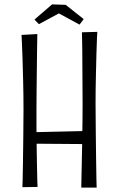

<svg xmlns="http://www.w3.org/2000/svg" viewBox="-20 -853 541 874"><path d="M350 1Q350 1 350.5 -27Q351 -55 352 -100.5Q353 -146 354 -198Q355 -250 355.5 -298Q356 -346 356 -380Q356 -415 355.5 -458.5Q355 -502 355 -545.5Q355 -589 354.5 -625.5Q354 -662 353.5 -684Q353 -706 353 -706L423 -708Q423 -708 421.5 -681.5Q420 -655 419 -609Q418 -563 416.5 -504.5Q415 -446 415 -382Q415 -318 416 -250.5Q417 -183 417.5 -126Q418 -69 419 -34Q420 1 420 1ZM121 -251 385 -257 386 -197 121 -199ZM82 -1Q82 -1 83 -31.5Q84 -62 84.5 -113Q85 -164 86 -226.5Q87 -289 87 -353Q87 -417 85.5 -478Q84 -539 82.5 -587.5Q81 -636 79.5 -665Q78 -694 78 -694L150 -698Q150 -698 149.5 -673.5Q149 -649 148.5 -609.5Q148 -570 147.5 -523Q147 -476 146.5 -431Q146 -386 146 -351Q146 -316 146 -270.5Q146 -225 147 -178Q148 -131 148.5 -91Q149 -51 150 -26.5Q151 -2 151 -2ZM342 -741 248 -792 157 -743 137 -764 217 -833 279 -831 361 -766Z"/></svg>

Font: Truculenta Light
Style: Regular
Weight: 300
Version: Version 1.002